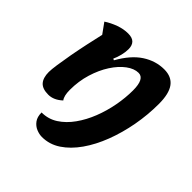

<svg xmlns="http://www.w3.org/2000/svg" viewBox="-211 -780 1200 1200"><g transform="rotate(45 388.5 -180.0)"><path d="M331 240Q307 240 281.5 229.5Q256 219 238.5 195.5Q221 172 221 133Q280 133 328 102Q376 71 413.5 18.5Q451 -34 476.5 -99Q502 -164 515 -234Q528 -304 528 -369Q528 -471 475 -471Q437 -471 396.5 -441Q356 -411 322 -358.5Q288 -306 267 -237.5Q246 -169 246 -92Q246 -39 264 -16Q220 25 172 25Q120 25 97 -1Q74 -27 74 -78Q74 -100 80.5 -145Q87 -190 97.5 -248Q108 -306 121 -366Q134 -426 146 -478L97 -546Q132 -569 173.5 -584Q215 -599 255 -599Q292 -599 309 -581.5Q326 -564 326 -531Q326 -505 318.5 -475Q311 -445 300 -422L310 -417Q364 -513 431 -556.5Q498 -600 573 -600Q638 -600 670 -557Q702 -514 702 -423Q702 -327 684.5 -231.5Q667 -136 634.5 -51Q602 34 556 99.5Q510 165 453.5 202.5Q397 240 331 240Z"/></g></svg>

Font: Lemonada SemiBold
Style: Regular
Weight: 600
Designer: Mohamed Gaber (Arabic), Eduardo Tunni (Latin)
Foundry: Kief Type Foundry
Version: Version 4.005; ttfautohint (v1.8.3)